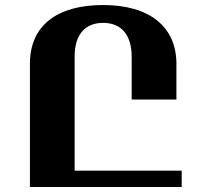

<svg xmlns="http://www.w3.org/2000/svg" viewBox="-20 -744 803 764"><path d="M703 -65H277V-519C277 -608 320 -653 390 -653C463 -653 504 -605 504 -518V-348H682V-490C682 -637 576 -724 390 -724C208 -724 99 -643 99 -490V0H703Z"/></svg>

Font: Noto Serif Armenian Extra
Style: Regular
Weight: 800
Designer: Monotype Design Team
Foundry: Monotype Imaging Inc.
Version: Version 1.901